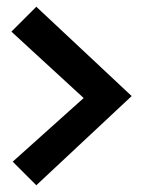

<svg xmlns="http://www.w3.org/2000/svg" viewBox="-20 -569 437 576"><path d="M375 -280.8 88.9 -13.2 18.1 -84 231 -274.9 14.2 -474.1 88.9 -548.8Z"/></svg>

Font: UnifrakturCook
Style: Bold
Weight: 700
Designer: j. 'mach' wust
Version: Version 2011-09-01